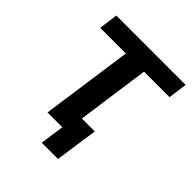

<svg xmlns="http://www.w3.org/2000/svg" viewBox="-180 -630 852 852"><g transform="rotate(45 246.0 -203.5)"><path d="M324 113 353 -89H272L320 -431H480L492 -520H57L45 -431H206L145 0H238L222 113Z"/></g></svg>

Font: Brisa Sans Medium
Style: Italic
Weight: 600
Italic angle: -8°
Designer: Dalton Maag Ltd
Foundry: Dalton Maag Ltd
Version: Version 1.101;July 10, 2019;FontCreator 11.5.0.2425 64-bit